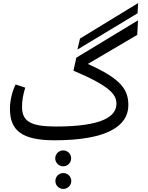

<svg xmlns="http://www.w3.org/2000/svg" viewBox="-20 -903 968 1255"><path d="M45 -192C45 -51 121 14 337 14C674 14 819 -77 819 -215C819 -316 774 -387 554 -485L877 -675L882 -770L479 -526L460 -441C703 -339 741 -283 741 -225C741 -146 658 -76 345 -76C178 -76 124 -111 124 -205C124 -245 131 -286 145 -330L82 -351C57 -300 45 -241 45 -192ZM879 -816 883 -883 503 -651 486 -579ZM394 332C422 332 446 309 446 280C446 251 422 228 394 228C365 228 342 251 342 280C342 309 365 332 394 332ZM341 132C341 161 365 184 393 184C422 184 445 161 445 132C445 103 422 80 393 80C365 80 341 103 341 132Z"/></svg>

Font: FiraGO Unicode
Style: Regular
Weight: 400
Designer: bBox Type
Foundry: bBox Type GmbH
Version: Version 1.001;PS 001.001;hotconv 1.0.88;makeotf.lib2.5.64775